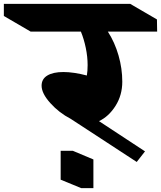

<svg xmlns="http://www.w3.org/2000/svg" viewBox="-150 -806 836 997"><path d="M410 -642Q446 -586 465.5 -518Q485 -450 485 -382Q485 -312 450 -256.5Q415 -201 364 -177L603 -20L560 35L217 -189Q157 -220 111.5 -270.5Q66 -321 66 -361Q66 -396 96 -414Q126 -432 179 -432Q232 -432 301 -414Q305 -437 305 -468Q305 -511 295.5 -557Q286 -603 270 -642H9L-130 -723V-786H526L665 -705L666 -642ZM335 171H272L165 127V-23H228L335 22Z"/></svg>

Font: Inknut Antiqua
Style: Bold
Weight: 700
Designer: Claus Eggers Sørensen
Foundry: Claus Eggers Sørensen
Version: Version 1.003; ttfautohint (v1.8.2) -l 8 -r 50 -G 200 -x 14 